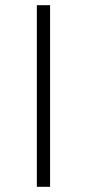

<svg xmlns="http://www.w3.org/2000/svg" viewBox="-20 -720 335 740"><path d="M122 -700H173V0H122Z"/></svg>

Font: Montserrat Atlas Light
Style: Regular
Weight: 300
Designer: Julieta Ulanovsky
Foundry: Julieta Ulanovsky
Version: Version 7.200